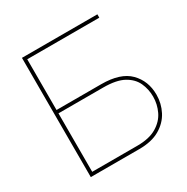

<svg xmlns="http://www.w3.org/2000/svg" viewBox="-162 -850 965 990"><g transform="rotate(-30 320.5 -355.0)"><path d="M99 0V-710H548V-690H119V-388H385Q499 -388 552 -334.5Q605 -281 605 -199Q605 -147 581.5 -101.5Q558 -56 510 -28Q462 0 388 0ZM119 -20H388Q459 -20 502.5 -46Q546 -72 565.5 -113Q585 -154 585 -199Q585 -243 567.5 -281.5Q550 -320 507 -344Q464 -368 385 -368H119Z"/></g></svg>

Font: Raleway Thin
Style: Regular
Weight: 100
Designer: Matt McInerney, Pablo Impallari, Rodrigo Fuenzalida
Foundry: Matt McInerney, Pablo Impallari, Rodrigo Fuenzalida
Version: Version 4.026